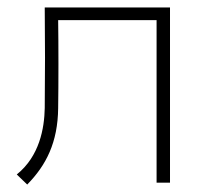

<svg xmlns="http://www.w3.org/2000/svg" viewBox="-20 -490 530 515"><path d="M136 -436H400V0H436V-470H100C101 -380 101 -290 100 -200C99 -146 86 -71 25 -22L53 5C104 -47 135 -108 136 -200C137 -266 137 -370 136 -436Z"/></svg>

Font: Kreadon Extra Light
Style: Regular
Weight: 200
Designer: kohakuno
Foundry: StudioGnu
Version: Version 1.000;Glyphs 3.1.2 (3151)